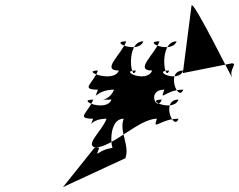

<svg xmlns="http://www.w3.org/2000/svg" viewBox="-20 -678 938 753"><path d="M731.2 -656.5C738.8 -679 900.1 -347.8 889.4 -377.2C878.7 -406.7 913.1 -429.5 889.1 -429.6L697.1 -391.3ZM351.1 -99.1C420.7 -98.9 524 -212.6 595.6 -212.4C576.6 -160.8 608.5 -212.6 680.1 -212.4C661.1 -160.8 608.5 -287.6 680.1 -287.4C661.1 -235.8 543 -287.6 614.6 -287.4C595.6 -235.8 553 -326.6 624.6 -326.4C605.6 -274.8 627 -326.6 698.6 -326.4C679.6 -274.8 627 -401.6 698.6 -401.4C679.6 -349.8 572 -401.6 643.6 -401.4C624.6 -349.8 601 -516.1 672.6 -515.9C653.6 -464.3 534 -516.1 605.6 -515.9C586.6 -464.3 505 -401.6 576.6 -401.4C557.6 -349.8 441.5 -401.6 513.1 -401.4C494.1 -349.8 470.5 -516.1 542.1 -515.9C523.1 -464.3 403.5 -516.1 475.1 -515.9C456.1 -464.3 374.5 -401.6 446.1 -401.4C427.1 -349.8 292.5 -401.6 364.1 -401.4C345.1 -349.8 292.5 -326.6 364.1 -326.4C345.1 -274.8 355.5 -326.6 427.1 -326.4C408.1 -274.8 345.5 -287.6 417.1 -287.4C398.1 -235.8 274 -287.6 345.6 -287.4C326.6 -235.8 274 -212.6 345.6 -212.4C326.6 -160.8 326.5 -212.6 398.1 -212.4C379.1 -160.8 297.5 -98.6 369.1 -98.4C350.1 -46.8 364.5 -98.6 436.1 -98.4C417.1 -46.8 393.5 -212.6 465.1 -212.4C446.1 -160.8 490.2 -108.1 471.6 -57.5L227.1 55.7Z"/></svg>

Font: AnarchicType
Style: Regular
Weight: 400
Version: Version Who Cares?